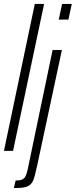

<svg xmlns="http://www.w3.org/2000/svg" viewBox="-22 -763 383 971"><path d="M-2 0 154 -743H201L44 0ZM275 -664 292 -743H341L324 -664ZM48 188 57 150Q79 150 90 145Q101 140 107 128.5Q113 117 118 94L244 -510H291L166 74Q159 106 153.5 127Q148 148 140 160Q132 172 120.5 178Q109 184 91.5 186Q74 188 48 188Z"/></svg>

Font: Saira UltraCondensed Light
Style: Italic
Weight: 300
Width: 1
Italic angle: -12°
Designer: Hector Gatti with collaboration of the Omnibus-Type team
Foundry: Omnibus-Type
Version: Version 1.101